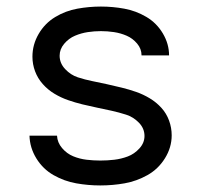

<svg xmlns="http://www.w3.org/2000/svg" viewBox="-20 -558 616 586"><path d="M286 8Q324 8 360.5 1.5Q397 -5 430 -23.5Q463 -42 483.5 -75Q504 -108 504 -145Q504 -168 496 -190Q488 -212 472.5 -229Q457 -246 437 -258Q417 -270 395.5 -277.5Q374 -285 351.5 -290.5Q329 -296 306.5 -301Q284 -306 261.5 -310.5Q239 -315 217.5 -322Q196 -329 179 -347Q162 -365 162 -388Q162 -408 176 -424.5Q190 -441 209 -449Q228 -457 248 -460Q268 -463 288 -463Q308 -463 328 -460Q348 -457 366.5 -449Q385 -441 398.5 -425Q412 -409 412 -389H496Q496 -424 477 -456Q458 -488 426.5 -506.5Q395 -525 359.5 -531.5Q324 -538 288 -538Q252 -538 216 -531.5Q180 -525 148.5 -506Q117 -487 98 -454.5Q79 -422 79 -385Q79 -362 87 -340.5Q95 -319 110.5 -301.5Q126 -284 146 -272Q166 -260 187.5 -252.5Q209 -245 231.5 -239.5Q254 -234 276 -229.5Q298 -225 320.5 -220Q343 -215 365 -208Q387 -201 404 -183.5Q421 -166 421 -143Q421 -122 405.5 -105Q390 -88 370 -80.5Q350 -73 329 -70.5Q308 -68 286 -68Q265 -68 244 -70.5Q223 -73 203.5 -81Q184 -89 169.5 -106Q155 -123 154 -144H70Q71 -107 91 -74.5Q111 -42 143.5 -23.5Q176 -5 212.5 1.5Q249 8 286 8Z"/></svg>

Font: Iosevka SS01 Extended
Style: Regular
Weight: 400
Width: 7
Monospace: yes
Designer: Belleve Invis
Foundry: Belleve Invis
Version: Version 3.4.7; ttfautohint (v1.8.3)